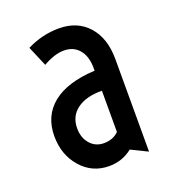

<svg xmlns="http://www.w3.org/2000/svg" viewBox="-105 -611 638 703"><g transform="rotate(-20 214.5 -259.5)"><path d="M50.8 -162.1Q50.8 -241.2 107.2 -286.6Q163.6 -332 271.5 -337.4V-347.7Q271.5 -393.1 249.8 -419.2Q228 -445.3 190.4 -445.3Q154.3 -445.3 108.9 -419.4L75.7 -497.6Q135.7 -527.8 201.2 -527.8Q272.5 -527.8 314.9 -480.5Q357.4 -433.1 357.4 -351.1V9.3L293.5 -22Q254.4 9.3 203.1 9.3Q137.2 9.3 94 -40Q50.8 -89.4 50.8 -162.1ZM139.2 -160.6Q139.2 -124 159.9 -100.1Q180.7 -76.2 213.4 -76.2Q249 -76.2 271.5 -98.6V-259.3Q209.5 -259.8 174.3 -233.6Q139.2 -207.5 139.2 -160.6Z"/></g></svg>

Font: Voltaire
Style: Regular
Weight: 400
Designer: Yvonne Schttler
Foundry: Yvonne Schttler
Version: Version 1.003